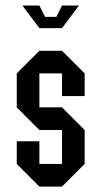

<svg xmlns="http://www.w3.org/2000/svg" viewBox="-20 -687 373 707"><path d="M41.7 -83.3V-166.7H125V-83.3H208.3V-208.3H125L41.7 -291.7V-416.7L125 -500H208.3L291.7 -416.7V-333.3H208.3V-416.7H125V-291.7H208.3L291.7 -208.3V-83.3L208.3 0H125ZM125 -583.3 62.5 -666.7H125L145.8 -625H187.5L208.3 -666.7H270.8L208.3 -583.3Z"/></svg>

Font: Yulong
Style: Regular
Weight: 400
Designer: GGBotNet
Foundry: f0n7.com
Version: 1.00